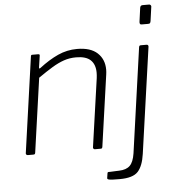

<svg xmlns="http://www.w3.org/2000/svg" viewBox="-60 -797 924 1022"><g transform="rotate(-5 402.0 -286.0)"><path d="M62 0Q57 0 54 -3.5Q51 -7 52 -11L124 -521Q125 -527 126.5 -528.5Q128 -530 132 -530H163Q168 -530 170 -528Q172 -526 171 -521L162 -460Q161 -450 169 -456Q221 -496 269.5 -518Q318 -540 372 -540Q444 -540 480.5 -506Q517 -472 517 -417Q517 -411 516.5 -404.5Q516 -398 515 -391L461 -10Q460 -4 458 -2Q456 0 451 0H420Q416 0 413 -3.5Q410 -7 411 -11L463 -376Q464 -384 464.5 -391.5Q465 -399 465 -405Q465 -449 440.5 -472.5Q416 -496 363 -496Q328 -496 297.5 -485.5Q267 -475 234 -455Q201 -435 158 -405L102 -9Q101 -4 99 -2Q97 0 91 0H62ZM672 47Q663 111 636 140.5Q609 170 538 170Q493 170 482 167.5Q471 165 472 159L476 133Q477 129 478 128Q479 127 482 127L539 125Q577 124 596.5 105Q616 86 623 40L702 -521Q703 -526 705 -528Q707 -530 712 -530H743Q748 -530 750.5 -526.5Q753 -523 752 -518L672 47ZM775 -655Q774 -648 771.5 -644Q769 -640 761 -640H726Q719 -640 717 -644.5Q715 -649 716 -656L726 -729Q728 -742 740 -742H775Q780 -742 783.5 -737.5Q787 -733 785 -727Z"/></g></svg>

Font: Libre Franklin Thin ExtraLight
Style: Italic
Weight: 250
Italic angle: -8°
Version: Version 3.000